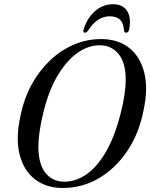

<svg xmlns="http://www.w3.org/2000/svg" viewBox="-20 -900 728 931"><path d="M470.5 -710.5Q552 -710.5 606 -668Q660 -625.5 679.5 -547.8Q699 -470 676 -365Q654.5 -253.5 597.8 -168.8Q541 -84 460.2 -36.2Q379.5 11.5 284.5 11.5Q204 11.5 149.2 -30.8Q94.5 -73 74.8 -152Q55 -231 80 -341.5Q95.5 -419.5 131.5 -486.5Q167.5 -553.5 219.5 -604Q271.5 -654.5 335.5 -682.5Q399.5 -710.5 470.5 -710.5ZM292.5 -19Q346 -19 396.8 -53Q447.5 -87 490.8 -159Q534 -231 564 -346Q577 -396.5 583.2 -437.8Q589.5 -479 589.5 -512Q590 -595.5 555 -638Q520 -680.5 463 -680.5Q408 -680.5 355.5 -643.5Q303 -606.5 260 -534.5Q217 -462.5 191 -358Q178 -305 172 -262.8Q166 -220.5 166 -187.5Q166.5 -103.5 200.8 -61.2Q235 -19 292.5 -19ZM512.5 -821Q450.5 -821 407.5 -752Q399.5 -741.5 392 -741.5Q380 -741.5 386 -759Q404 -815 442 -847.2Q480 -879.5 528 -879.5Q575.5 -879.5 596.2 -847Q617 -814.5 606.5 -758.5Q603 -741.5 591.5 -741.5Q583.5 -741.5 581.5 -752Q579 -788.5 561.5 -804.8Q544 -821 512.5 -821Z"/></svg>

Font: Fraunces 144pt S050
Style: Italic
Weight: 400
Italic angle: -16°
Version: Version 1.000; ttfautohint (v1.8.3)